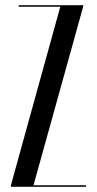

<svg xmlns="http://www.w3.org/2000/svg" viewBox="-20 -719 373 739"><path d="M52 -693V-699H300V-693L109 -6H311V0H22V-6L212 -693Z"/></svg>

Font: Moniqa SemBd Narrow Display
Style: Regular
Weight: 600
Width: 4
Designer: Rajesh Rajput
Foundry: Rajesh Rajput
Version: Version 1.000